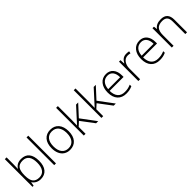

<svg xmlns="http://www.w3.org/2000/svg" viewBox="319 -2078 3459 3459"><g transform="rotate(-45 2048.5 -348.5)"><path d="M290.5 -502.4Q394 -502.4 446.5 -437.3Q499 -372.1 499 -247.1Q499 -124 443.8 -57.4Q388.7 9.3 289.1 9.3Q236.3 9.3 194.1 -12.7Q151.9 -34.7 127.4 -74.2H123.5L110.8 0H82.5V-705.6H127.4V-528.3Q127.4 -488.3 125.5 -454.6L124 -416.5H127.4Q155.8 -460.9 195.3 -481.7Q234.9 -502.4 290.5 -502.4ZM289.6 -461.4Q202.6 -461.4 165 -411.6Q127.4 -361.8 127.4 -247.1V-239.3Q127.4 -127.9 166.7 -79.3Q206.1 -30.8 289.1 -30.8Q369.6 -30.8 410.4 -87.2Q451.2 -143.6 451.2 -248Q451.2 -461.4 289.6 -461.4Z M680.2 0H635.3V-705.6H680.2Z M1252.9 -247.1Q1252.9 -126.5 1194.3 -58.6Q1135.7 9.3 1033.2 9.3Q968.3 9.3 918.7 -22.2Q869.1 -53.7 843 -112.1Q816.9 -170.4 816.9 -247.1Q816.9 -367.7 875.2 -435.1Q933.6 -502.4 1035.6 -502.4Q1137.2 -502.4 1195.1 -434.1Q1252.9 -365.7 1252.9 -247.1ZM863.8 -247.1Q863.8 -145.5 908.4 -88.6Q953.1 -31.7 1034.7 -31.7Q1116.2 -31.7 1160.9 -88.6Q1205.6 -145.5 1205.6 -247.1Q1205.6 -349.1 1160.6 -405.3Q1115.7 -461.4 1033.7 -461.4Q952.1 -461.4 908 -405.5Q863.8 -349.6 863.8 -247.1Z M1433.1 -216.3 1685.1 -493.2H1739.3L1545.4 -282.7L1755.9 0H1702.1L1514.6 -249L1434.1 -175.3V0H1389.2V-705.6H1434.1V-352.1L1430.7 -216.3Z M1882.3 -216.3 2134.3 -493.2H2188.5L1994.6 -282.7L2205.1 0H2151.4L1963.9 -249L1883.3 -175.3V0H1838.4V-705.6H1883.3V-352.1L1879.9 -216.3Z M2468.3 9.3Q2360.8 9.3 2300.8 -57.1Q2240.7 -123.5 2240.7 -242.7Q2240.7 -360.4 2298.6 -431.4Q2356.4 -502.4 2455.1 -502.4Q2542 -502.4 2592.3 -441.7Q2642.6 -380.9 2642.6 -276.9V-240.2H2287.6Q2288.6 -138.7 2335 -85.2Q2381.3 -31.7 2468.3 -31.7Q2510.3 -31.7 2542.2 -37.6Q2574.2 -43.5 2623 -63V-22.5Q2581.5 -3.9 2546.1 2.7Q2510.7 9.3 2468.3 9.3ZM2455.1 -462.4Q2383.8 -462.4 2340.8 -415.5Q2297.9 -368.7 2290.5 -280.3H2595.2Q2595.2 -365.7 2557.9 -414.1Q2520.5 -462.4 2455.1 -462.4Z M2973.1 -502.4Q3004.4 -502.4 3040 -496.1L3031.2 -453.1Q3000.5 -460.9 2967.3 -460.9Q2904.3 -460.9 2864 -407.2Q2823.7 -353.5 2823.7 -272V0H2778.8V-493.2H2816.9L2821.3 -403.8H2824.7Q2855 -458.5 2889.4 -480.5Q2923.8 -502.4 2973.1 -502.4Z M3320.8 9.3Q3213.4 9.3 3153.3 -57.1Q3093.3 -123.5 3093.3 -242.7Q3093.3 -360.4 3151.1 -431.4Q3209 -502.4 3307.6 -502.4Q3394.5 -502.4 3444.8 -441.7Q3495.1 -380.9 3495.1 -276.9V-240.2H3140.1Q3141.1 -138.7 3187.5 -85.2Q3233.9 -31.7 3320.8 -31.7Q3362.8 -31.7 3394.8 -37.6Q3426.8 -43.5 3475.6 -63V-22.5Q3434.1 -3.9 3398.7 2.7Q3363.3 9.3 3320.8 9.3ZM3307.6 -462.4Q3236.3 -462.4 3193.4 -415.5Q3150.4 -368.7 3143.1 -280.3H3447.8Q3447.8 -365.7 3410.4 -414.1Q3373 -462.4 3307.6 -462.4Z M3975.1 0V-319.8Q3975.1 -394 3943.8 -427.7Q3912.6 -461.4 3846.7 -461.4Q3758.3 -461.4 3717.3 -416.7Q3676.3 -372.1 3676.3 -272V0H3631.3V-493.2H3669.4L3678.2 -425.3H3680.7Q3729 -502.4 3851.6 -502.4Q4019.5 -502.4 4019.5 -322.3V0Z"/></g></svg>

Font: Bpm'online Open Sans Light
Style: Regular
Weight: 300
Foundry: Ascender Corporation
Version: Version 1.10